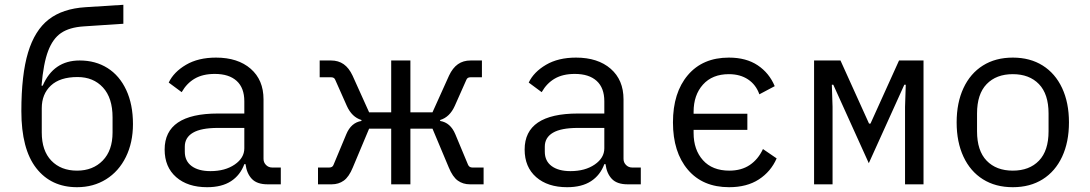

<svg xmlns="http://www.w3.org/2000/svg" viewBox="-20 -768 4540 800"><path d="M69 -305Q69 -457 97 -549.5Q125 -642 183 -687Q241 -732 336 -738L494 -748V-669L328 -658Q269 -654 234.5 -630.5Q200 -607 180.5 -555.5Q161 -504 153 -411H158Q203 -516 312 -516Q378 -516 428 -484.5Q478 -453 506 -393Q534 -333 534 -251Q534 -174 504.5 -114Q475 -54 422 -21Q369 12 301 12Q193 12 131 -67.5Q69 -147 69 -305ZM449 -216V-279Q449 -360 409 -403.5Q369 -447 303 -447Q230 -447 192 -411.5Q154 -376 154 -317V-216Q154 -140 194 -98.5Q234 -57 301 -57Q367 -57 408 -99Q449 -141 449 -216Z M1095 0Q1051 0 1029.5 -22.5Q1008 -45 1003 -84H998Q981 -38 942.5 -13Q904 12 843 12Q762 12 714 -30Q666 -72 666 -145Q666 -295 888 -295H998V-346Q998 -402 966 -431Q934 -460 875 -460Q825 -460 791.5 -440.5Q758 -421 737 -384L683 -424Q704 -468 755 -498Q806 -528 880 -528Q971 -528 1024.5 -481.5Q1078 -435 1078 -354V-106Q1078 -91 1088.5 -80.5Q1099 -70 1114 -70H1150V0ZM998 -150V-235H888Q818 -235 784 -215Q750 -195 750 -157V-136Q750 -97 778.5 -76Q807 -55 857 -55Q918 -55 958 -82.5Q998 -110 998 -150Z M1352 -70Q1366 -70 1370 -82L1423 -209Q1443 -257 1486 -264V-268Q1446 -280 1425 -327L1377 -435Q1373 -446 1360 -446H1312V-516H1359Q1390 -516 1412 -500.5Q1434 -485 1449 -453L1518 -300H1610V-516H1690V-300H1782L1851 -453Q1866 -485 1888 -500.5Q1910 -516 1941 -516H1988V-446H1940Q1927 -446 1923 -435L1875 -327Q1854 -280 1814 -268V-264Q1857 -257 1877 -209L1930 -82Q1935 -70 1948 -70H1995V0H1938Q1909 0 1887.5 -15.5Q1866 -31 1850 -70L1782 -232H1690V0H1610V-232H1518L1450 -70Q1434 -31 1412.5 -15.5Q1391 0 1362 0H1305V-70Z M2595 0Q2551 0 2529.5 -22.5Q2508 -45 2503 -84H2498Q2481 -38 2442.5 -13Q2404 12 2343 12Q2262 12 2214 -30Q2166 -72 2166 -145Q2166 -295 2388 -295H2498V-346Q2498 -402 2466 -431Q2434 -460 2375 -460Q2325 -460 2291.5 -440.5Q2258 -421 2237 -384L2183 -424Q2204 -468 2255 -498Q2306 -528 2380 -528Q2471 -528 2524.5 -481.5Q2578 -435 2578 -354V-106Q2578 -91 2588.5 -80.5Q2599 -70 2614 -70H2650V0ZM2498 -150V-235H2388Q2318 -235 2284 -215Q2250 -195 2250 -157V-136Q2250 -97 2278.5 -76Q2307 -55 2357 -55Q2418 -55 2458 -82.5Q2498 -110 2498 -150Z M2784 -258Q2784 -382 2846 -455Q2908 -528 3017 -528Q3089 -528 3137 -496Q3185 -464 3208 -409L3144 -375Q3130 -415 3097 -437Q3064 -459 3017 -459Q2948 -459 2909 -415.5Q2870 -372 2870 -302V-294H3094V-227H2870V-214Q2870 -144 2909 -100.5Q2948 -57 3019 -57Q3069 -57 3104 -80.5Q3139 -104 3159 -147L3216 -108Q3192 -53 3142 -20.5Q3092 12 3018 12Q2908 12 2846 -61Q2784 -134 2784 -258Z M3372 -516H3482L3601 -253H3607L3726 -516H3828V0H3751V-323L3754 -415H3748L3600 -88L3452 -415H3446L3449 -323V0H3372Z M3966 -258Q3966 -340 3994.5 -401Q4023 -462 4075.5 -495Q4128 -528 4200 -528Q4272 -528 4324.5 -495Q4377 -462 4405.5 -401Q4434 -340 4434 -258Q4434 -176 4405.5 -115Q4377 -54 4324.5 -21Q4272 12 4200 12Q4128 12 4075.5 -21Q4023 -54 3994.5 -115Q3966 -176 3966 -258ZM4349 -221V-295Q4349 -376 4309 -417.5Q4269 -459 4200 -459Q4131 -459 4091 -417.5Q4051 -376 4051 -295V-221Q4051 -140 4091 -98.5Q4131 -57 4200 -57Q4269 -57 4309 -98.5Q4349 -140 4349 -221Z"/></svg>

Font: iA Writer Quattro V
Style: Regular
Weight: 400
Designer: Mike Abbink, Paul van der Laan, Pieter van Rosmalen, Oliver Reichenstein
Foundry: Information Architects Inc.
Version: Version 2.000